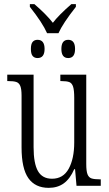

<svg xmlns="http://www.w3.org/2000/svg" viewBox="-20 -896 525 926"><path d="M84 -185V-435Q84 -466 78 -481Q72 -496 59 -500.5Q46 -505 19 -505H15V-536H142V-186Q142 -108 163 -71Q184 -34 231 -34Q285 -34 311.5 -82.5Q338 -131 338 -209V-424Q338 -461 332.5 -478Q327 -495 314.5 -500Q302 -505 274 -505H271V-536H396V-105Q396 -71 402 -55.5Q408 -40 421.5 -35.5Q435 -31 463 -31H466V0H349L342 -80H338Q318 -34 288 -12Q258 10 215 10Q150 10 117 -36.5Q84 -83 84 -185ZM124 -863V-876H146Q204 -826 235 -786Q262 -822 324 -876H346V-863Q283 -783 262 -736H207Q185 -786 124 -863ZM129 -660Q129 -684 137.5 -694Q146 -704 161 -704Q195 -704 195 -660Q195 -616 161 -616Q146 -616 137.5 -626Q129 -636 129 -660ZM276 -660Q276 -704 309 -704Q342 -704 342 -660Q342 -616 309 -616Q276 -616 276 -660Z"/></svg>

Font: Noto Serif CondLight
Style: Regular
Weight: 300
Width: 3
Designer: Monotype Design Team
Foundry: Monotype Imaging Inc.
Version: Version 1.001